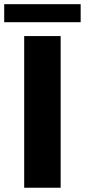

<svg xmlns="http://www.w3.org/2000/svg" viewBox="-48 -880 398 900"><path d="M236.3 0H65.4V-710.9H236.3ZM330.1 -775.9H-28.3V-860.4H330.1Z"/></svg>

Font: Roboto
Style: Regular
Weight: 900
Designer: Google
Version: Version 2.001171; 2014